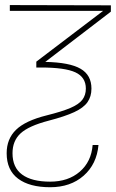

<svg xmlns="http://www.w3.org/2000/svg" viewBox="-20 -537 468 772"><path d="M19.5 -516.6 425.8 -515.6V-490.2L162.1 -288.1Q259.8 -286.1 303.7 -260.7Q347.7 -235.4 347.7 -180.7Q347.7 -148.9 331.8 -126.2Q315.9 -103.5 278.6 -86.2Q241.2 -68.8 175.8 -51.8Q95.2 -30.8 62.7 -0.7Q30.3 29.3 30.3 79.1Q30.3 136.7 69.1 165Q107.9 193.4 181.6 193.4Q254.4 193.4 300.8 153.3Q347.2 113.3 352.5 45.9H376Q369.1 123 316.4 169.4Q263.7 215.8 181.6 215.8Q98.6 215.8 52.7 181.4Q6.8 147 6.8 79.1Q6.8 21.5 44.4 -15.1Q82 -51.8 168 -73.2Q229 -88.4 263.2 -103Q297.4 -117.7 311.3 -136.2Q325.2 -154.8 325.2 -180.7Q325.2 -226.6 283.2 -246.1Q241.2 -265.6 143.6 -265.6H126V-289.1L394.5 -493.2H19.5Z"/></svg>

Font: Inter Display Thin
Style: Regular
Weight: 100
Designer: Rasmus Andersson
Foundry: rsms
Version: Version 4.000;git-a52131595